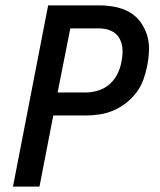

<svg xmlns="http://www.w3.org/2000/svg" viewBox="-20 -690 590 710"><path d="M28 0 158 -670H347Q377 -670 405.5 -664.5Q434 -659 458 -645.5Q482 -632 498.5 -610Q515 -588 523.5 -561Q532 -534 531 -504.5Q530 -475 524 -445Q519 -420 510 -395Q501 -370 484.5 -348Q468 -326 446 -309Q424 -292 399.5 -281.5Q375 -271 349 -267Q323 -263 298 -263H177L126 0ZM193 -348H297Q319 -348 342.5 -355Q366 -362 384.5 -378Q403 -394 414 -416Q425 -438 429 -461Q434 -484 433 -507Q432 -530 421.5 -548.5Q411 -567 391 -576Q371 -585 347 -585H240Z"/></svg>

Font: Lode Dark
Style: Bold Italic
Weight: 700
Italic angle: -11°
Monospace: yes
Designer: Belleve Invis
Foundry: Belleve Invis
Version: Version 29.2.0; ttfautohint (v1.8.3)